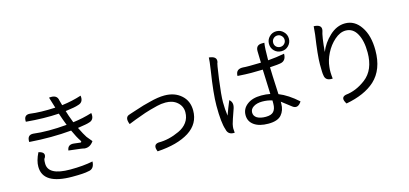

<svg xmlns="http://www.w3.org/2000/svg" viewBox="-72 -1368 4143 1945"><g transform="rotate(-15 2000.0 -395.5)"><path d="M575 -475Q550 -538 528 -605Q373 -595 184 -612Q179 -685 244 -680Q352 -665 509 -673L474 -787Q559 -798 568 -733Q564 -747 583 -679Q694 -693 788 -724Q799 -652 736 -637Q704 -625 602 -612Q614 -568 647 -483Q752 -496 847 -526Q859 -451 796 -437Q780 -430 678 -415Q715 -339 738 -305L785 -248Q744 -187 679 -198Q700 -199 525 -219Q532 -280 597 -273Q680 -263 659 -265Q682 -263 670 -284Q639 -329 604 -407Q397 -388 164 -405Q160 -480 225 -476Q374 -457 575 -475ZM227 -281Q305 -265 274 -208Q263 -204 263 -152Q263 -28 494 -28Q631 -28 732 -49Q729 31 664 37Q621 48 495 48Q189 48 188 -138Q187 -201 227 -281Z M1194 -317Q1160 -399 1223 -413Q1212 -410 1280 -432Q1348 -455 1377 -463Q1406 -471 1450 -482Q1540 -506 1607 -506Q1715 -506 1783 -445Q1851 -385 1851 -284Q1851 -145 1729 -67Q1607 10 1396 23Q1364 -54 1429 -61Q1536 -60 1648 -112Q1705 -138 1737 -182Q1770 -227 1770 -288Q1770 -350 1723 -392Q1676 -434 1601 -434Q1554 -434 1511 -423Q1468 -413 1434 -403Q1400 -393 1375 -385Q1351 -377 1317 -364Q1284 -352 1267 -346Q1251 -340 1224 -329L1194 -317Z M2457 -167Q2422 -145 2422 -108Q2422 -72 2455 -51Q2489 -31 2546 -31Q2604 -31 2628 -58Q2653 -86 2653 -140V-174Q2605 -190 2549 -190Q2493 -190 2457 -167ZM2725 -760Q2716 -710 2716 -578Q2806 -585 2889 -601Q2889 -524 2824 -515Q2812 -511 2716 -505Q2716 -463 2728 -220Q2824 -182 2925 -91Q2882 -24 2831 -63L2731 -140V-120Q2731 -49 2691 -3Q2651 43 2554 43Q2458 43 2404 4Q2351 -34 2351 -100Q2351 -167 2406 -209Q2461 -252 2556 -252Q2606 -252 2649 -243Q2639 -499 2639 -501Q2575 -499 2519 -499Q2464 -499 2375 -505Q2375 -580 2456 -574Q2466 -572 2520 -572Q2575 -572 2639 -574L2636 -695Q2635 -760 2700 -760ZM2143 -761Q2231 -753 2215 -690Q2208 -689 2186 -524Q2164 -360 2164 -286Q2164 -213 2174 -143Q2199 -214 2231 -290Q2272 -258 2252 -197Q2209 -76 2202 -47Q2196 -18 2196 -2Q2197 13 2198 26Q2199 39 2199 43Q2129 48 2117 -16Q2091 -89 2091 -269Q2091 -394 2128 -630Q2143 -731 2143 -761ZM2828 -779Q2811 -762 2811 -736Q2811 -711 2828 -694Q2846 -677 2871 -677Q2896 -677 2913 -694Q2931 -711 2931 -736Q2931 -761 2913 -779Q2896 -797 2871 -797Q2846 -797 2828 -779ZM2797 -810Q2827 -841 2871 -841Q2915 -841 2945 -810Q2976 -780 2976 -736Q2976 -693 2945 -662Q2915 -632 2871 -632Q2827 -632 2797 -662Q2767 -692 2767 -736Q2767 -780 2797 -810Z M3251 -792Q3339 -789 3325 -726Q3306 -674 3292 -511Q3327 -599 3401 -668Q3476 -738 3564 -738Q3665 -738 3728 -644Q3792 -551 3792 -395Q3792 -193 3674 -84Q3566 14 3370 50Q3323 -22 3386 -37Q3496 -48 3597 -125Q3710 -211 3710 -394Q3710 -517 3669 -591Q3628 -666 3551 -666Q3492 -666 3434 -615Q3376 -564 3340 -492Q3304 -420 3298 -353Q3291 -302 3300 -230Q3223 -224 3217 -289Q3212 -308 3212 -402Q3212 -497 3243 -706Q3247 -733 3251 -792Z"/></g></svg>

Font: Swei Toothpaste CJK TC
Style: Regular
Weight: 400
Version: Version 1.0